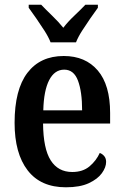

<svg xmlns="http://www.w3.org/2000/svg" viewBox="-20 -786 526 816"><path d="M260 10Q153 10 97.5 -62Q42 -134 42 -264Q42 -405 96.5 -476.5Q151 -548 251 -548Q343 -548 395.5 -486.5Q448 -425 448 -306V-261H163Q164 -154 195.5 -104.5Q227 -55 287 -55Q332 -55 360.5 -79Q389 -103 404 -136Q415 -132 423 -122.5Q431 -113 431 -98Q431 -75 413 -50Q395 -25 357.5 -7.5Q320 10 260 10ZM329 -317Q329 -396 311.5 -443Q294 -490 253 -490Q212 -490 189 -445.5Q166 -401 164 -317ZM195 -606Q186 -629 169 -655.5Q152 -682 134 -708Q116 -734 102 -753V-766H155Q175 -745 202 -719Q229 -693 249 -668Q268 -693 295.5 -719Q323 -745 343 -766H396V-753Q382 -734 364 -708Q346 -682 329 -655.5Q312 -629 303 -606Z"/></svg>

Font: Noto Serif Myanmar Cond SemBd
Style: Regular
Weight: 600
Width: 3
Designer: Ben Mitchell and the Monotype Design Team
Foundry: Monotype Imaging Inc.
Version: Version 2.106; ttfautohint (v1.8.4.7-5d5b)